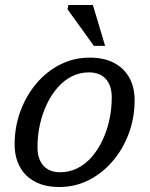

<svg xmlns="http://www.w3.org/2000/svg" viewBox="-20 -738 598 768"><path d="M339 -507.5Q397 -507.5 437 -486Q477 -464.5 497.8 -426.2Q518.5 -388 518.5 -337.5Q518.5 -267.5 495.5 -205Q472.5 -142.5 431.2 -94Q390 -45.5 335.5 -17.8Q281 10 218 10Q159.5 10 119.5 -11.5Q79.5 -33 59 -71.5Q38.5 -110 38.5 -160Q38.5 -230 61.5 -292.8Q84.5 -355.5 125.5 -404Q166.5 -452.5 221 -480Q275.5 -507.5 339 -507.5ZM220.5 -49Q257.5 -49 289.5 -65Q321.5 -81 346.8 -110Q372 -139 390 -177Q408 -215 417.5 -258.8Q427 -302.5 427 -348.5Q427 -396 403.2 -422.2Q379.5 -448.5 336 -448.5Q299 -448.5 267.2 -432.5Q235.5 -416.5 210.2 -387.5Q185 -358.5 167 -320.5Q149 -282.5 139.5 -239Q130 -195.5 130 -149.5Q130 -101.5 153.8 -75.2Q177.5 -49 220.5 -49ZM400.5 -554.5H355.5L250 -701L253.5 -718H351.5Z"/></svg>

Font: Newsreader 8pt
Style: Italic
Weight: 400
Italic angle: -17°
Version: Version 1.003